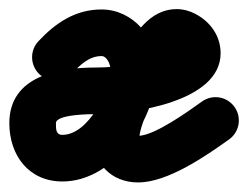

<svg xmlns="http://www.w3.org/2000/svg" viewBox="-65 -338 537 416"><path d="M91.9 -179.5C109.1 -197.9 128.3 -216.5 155 -216.5C166.9 -216.5 174.1 -198 174.1 -189.5C174.1 -141.8 126.7 -45.8 70.2 -45.8C55.7 -45.8 56.2 -58.8 56.2 -71.2C56.2 -90.5 131.6 -90.7 143 -90.7C221 -90.7 413 -116.9 413 -222.7C413 -260 390.9 -290.8 358.5 -307.8C345.8 -314.5 331.7 -318.3 317.4 -318.3C259.6 -318.3 223.7 -263 202.1 -216.3C179.8 -168 148.2 -117.8 138.4 -65.5C138.4 -65.5 138.3 -65.2 138.3 -64.8C138.2 -64.5 138.1 -64.2 138.1 -64.2C137 -57 136.3 -49.8 136.3 -42.4C136.3 15.2 175.3 57.3 234.3 57.3C298.4 57.3 381 0 431.3 -35.9C454 -52.1 459.3 -83.6 443.1 -106.3C426.9 -129 395.4 -134.3 372.7 -118.1C343.4 -97.2 269.6 -43.7 234.3 -43.7C229.4 -43.7 237.3 -32.4 237.3 -42.4C237.3 -44.5 237.5 -46.1 237.9 -48.1C237.9 -48.1 237.8 -47.8 237.7 -47.5C237.7 -47.2 237.6 -46.9 237.6 -46.9C245.6 -89.5 275.3 -133.9 293.9 -174C299.9 -187 306.7 -200.4 315.9 -211.4C317.2 -213 322.7 -218.2 322.5 -218.2C320.9 -217.6 315.6 -217.3 317.4 -217.3C318.9 -217.3 314.3 -217.5 312.8 -217.9C312.5 -218 312.2 -218.1 311.9 -218.3C311.8 -218.3 311.3 -218.5 311.5 -218.5C312.9 -217.7 313 -218.5 312.6 -219.6C312.2 -220.6 312 -223.7 312 -222.7C312 -219.4 313 -229.4 314.3 -232.4C315.6 -235.3 311.6 -230.5 310.4 -229.7C303.7 -225.1 296.2 -221.6 288.7 -218.5C244.5 -200.3 190.7 -191.7 143 -191.7C62.7 -191.7 -44.8 -174 -44.8 -71.2C-44.8 -2.2 -3.3 55.2 70.2 55.2C185.7 55.2 275.1 -84.5 275.1 -189.5C275.1 -255.6 223.3 -317.5 155 -317.5C98.4 -317.5 55.3 -288.4 18.1 -248.5C-0.9 -228.1 0.2 -196.1 20.5 -177.1C40.9 -158.1 72.9 -159.2 91.9 -179.5Z"/></svg>

Font: FRB American Cursive Guidelines Ultra
Style: Bold Italic
Weight: 1000
Italic angle: -25°
Version: Version 2.0;Modular Font Editor K font №1